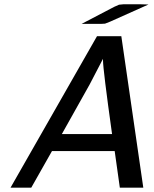

<svg xmlns="http://www.w3.org/2000/svg" viewBox="-20 -871 715 891"><path d="M28.8 0 430.2 -703.1H543L645 0H536.1L512.2 -169.9H221.2L125 0ZM267.1 -249H500Q458 -549.8 458 -590.8V-598.1L396 -479ZM358.9 -760.3 510.3 -839.4 532.2 -849.1 552.2 -851.1H634.3L668.9 -850.1L492.2 -771L467.3 -761.2L450.2 -760.3Z"/></svg>

Font: CMU Bright
Style: SemiBoldOblique
Weight: 600
Italic angle: -12°
Version: Version 0.7.0